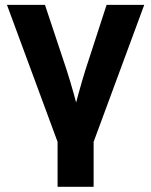

<svg xmlns="http://www.w3.org/2000/svg" viewBox="-20 -542 604 767"><path d="M214.4 36.6 7.8 -522.5H159.7L246.6 -261.2Q261.7 -213.9 274.9 -166.5Q288.1 -119.1 300.8 -70.8H267.6Q280.3 -119.1 293.2 -166.5Q306.2 -213.9 320.8 -261.2L405.8 -522.5H556.2L349.6 36.6ZM210 204.1V-2.4H354V204.1Z"/></svg>

Font: Inter 28pt
Style: Bold
Weight: 700
Designer: Rasmus Andersson
Foundry: rsms
Version: Version 4.001;git-66647c0bb